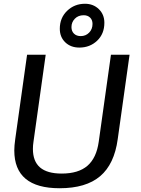

<svg xmlns="http://www.w3.org/2000/svg" viewBox="-20 -991 749 1021"><path d="M56 -191Q56 -216 61 -251L124 -700H223L158 -237Q155 -218 155 -199Q155 -133 193 -100.5Q231 -68 308 -68Q397 -68 445 -109.5Q493 -151 505 -237L570 -700H669L606 -251Q588 -118 512.5 -54Q437 10 297 10Q56 10 56 -191ZM298 -838Q298 -896 337 -933.5Q376 -971 432 -971Q476 -971 505.5 -942.5Q535 -914 535 -870Q535 -811 496.5 -774.5Q458 -738 402 -738Q356 -738 327 -766Q298 -794 298 -838ZM472 -864Q472 -885 459 -897.5Q446 -910 425 -910Q396 -910 378 -891.5Q360 -873 360 -847Q360 -825 373.5 -812Q387 -799 409 -799Q436 -799 454 -817.5Q472 -836 472 -864Z"/></svg>

Font: Krub Medium
Style: Italic
Weight: 500
Italic angle: -8°
Designer: Ekaluck Peanpanawate
Foundry: Cadson Demak Co.,Ltd.
Version: Version 1.000; ttfautohint (v1.6)